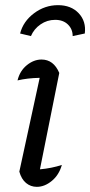

<svg xmlns="http://www.w3.org/2000/svg" viewBox="-20 -719 350 745"><path d="M220 -79Q209 -40 181 -17Q153 6 123 6Q99 6 81 -9Q63 -24 55 -53L134 -417Q86 -416 48 -407Q57 -444 84 -466Q111 -488 141 -488Q188 -488 210 -436L135 -62Q180 -66 220 -79ZM205 -699Q256 -699 285.5 -667.5Q315 -636 309 -589L262 -579Q262 -606 243.5 -624Q225 -642 194 -642Q163 -642 137.5 -624.5Q112 -607 100 -579L58 -589Q70 -636 112 -667.5Q154 -699 205 -699Z"/></svg>

Font: Piazzolla
Style: Italic
Weight: 400
Italic angle: -11.3°
Designer: Juan Pablo del Peral
Foundry: Huerta Tipografica
Version: Version 1.330